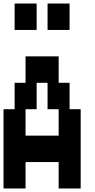

<svg xmlns="http://www.w3.org/2000/svg" viewBox="-20 -1050 540 1090"><path d="M63 -880V-1030H188V-880ZM250 -880V-1030H375V-880ZM0 20V-430H63V-580H125V-730H313V-580H375V-430H438V20H313V-130H125V20ZM125 -280H313V-430H250V-580H188V-430H125Z"/></svg>

Font: 2P VHS
Style: Regular
Weight: 400
Designer: CodeMan38
Foundry: CodeMan38
Version: Version 3.000